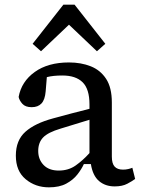

<svg xmlns="http://www.w3.org/2000/svg" viewBox="-20 -788 612 824"><path d="M472 12Q432 12 405 -11Q378 -34 370 -84H340Q330 -62 312 -39Q294 -16 264.5 0Q235 16 190 16Q132 16 90 -19Q48 -54 48 -120Q48 -186 89 -222.5Q130 -259 208 -280Q247 -291 286 -301Q325 -311 364 -321V-340Q364 -406 334.5 -435Q305 -464 248 -464Q208 -464 181 -457L176 -396Q173 -360 158 -344Q143 -328 116 -328Q89 -328 76 -342.5Q63 -357 60 -372Q72 -438 129 -479Q186 -520 276 -520Q328 -520 369.5 -503.5Q411 -487 435.5 -449.5Q460 -412 460 -348V-116Q460 -86 472 -73Q484 -60 508 -60Q520 -60 530.5 -62.5Q541 -65 548 -68L560 -20Q548 -11 526.5 0.5Q505 12 472 12ZM144 -140Q144 -104 167 -80Q190 -56 232 -56Q274 -56 305 -78Q336 -100 364 -131V-274L240 -236Q186 -220 165 -198Q144 -176 144 -140ZM396 -568 276 -682 156 -568 120 -600 252 -768H300L432 -600Z"/></svg>

Font: Source Serif 4 Caption
Style: Regular
Weight: 400
Designer: Frank Grießhammer
Foundry: Adobe Systems Incorporated
Version: Version 4.004;hotconv 1.0.117;makeotfexe 2.5.65602